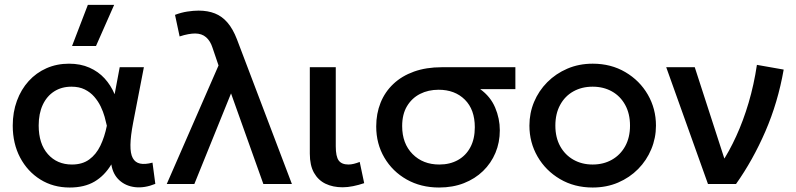

<svg xmlns="http://www.w3.org/2000/svg" viewBox="-20 -780 3374 814"><path d="M275.5 15Q205.5 15 151 -19Q96.5 -53 65.2 -112.2Q34 -171.5 34 -247.5Q34 -304.5 51.8 -352.8Q69.5 -401 101.5 -436.2Q133.5 -471.5 177.2 -490.8Q221 -510 272.5 -510Q321.5 -510 359.2 -493.2Q397 -476.5 423.5 -447.5Q450 -418.5 466 -380.5L487.5 -495H590L544.5 -260Q533.5 -203 533 -166Q532.5 -129 542.8 -110Q553 -91 574 -86.5Q595 -82 626.5 -90.5L638.5 -0.5Q593 18 553 13.5Q513 9 485.8 -16Q458.5 -41 452 -83Q423.5 -35.5 380.8 -10.2Q338 15 275.5 15ZM285 -82.5Q329 -82.5 358.2 -103.8Q387.5 -125 405.5 -162.2Q423.5 -199.5 433 -247Q429.5 -263.5 423.5 -285Q417.5 -306.5 406.8 -328.8Q396 -351 379.5 -370Q363 -389 339.2 -400.8Q315.5 -412.5 283 -412.5Q241 -412.5 209.8 -392.5Q178.5 -372.5 161.2 -335.5Q144 -298.5 144 -248Q144 -170.5 183 -126.5Q222 -82.5 285 -82.5ZM285.5 -585 352.5 -759.5H464L387 -585Z M687 0 906.5 -502.5 881 -577.5Q872 -606 853.8 -622Q835.5 -638 807 -638Q794.5 -638 777.8 -635Q761 -632 741.5 -625.5L722 -717Q748 -727 774.2 -731Q800.5 -735 822 -735Q861 -735 891.2 -723Q921.5 -711 944.5 -684.2Q967.5 -657.5 984.5 -613.5L1217.5 0H1096.5L959.5 -384L804 0Z M1432.5 14Q1391.5 14 1360.2 -1Q1329 -16 1311.2 -47.5Q1293.5 -79 1293.5 -128.5V-495H1403.5V-160Q1403.5 -116.5 1416 -99.5Q1428.5 -82.5 1457.5 -82.5Q1468 -82.5 1480.2 -85.5Q1492.5 -88.5 1505 -93.5L1524 -3.5Q1500.5 4.5 1477.2 9.2Q1454 14 1432.5 14Z M1841.5 15Q1764.5 15 1704.2 -19Q1644 -53 1609.5 -111.8Q1575 -170.5 1575 -244Q1575 -298.5 1593.5 -344.5Q1612 -390.5 1647.8 -424.2Q1683.5 -458 1735.2 -476.5Q1787 -495 1853 -495H2165V-402H2016Q2059.5 -370.5 2079.2 -324Q2099 -277.5 2099 -227.5Q2099 -176 2080.5 -132Q2062 -88 2028 -55Q1994 -22 1946.8 -3.5Q1899.5 15 1841.5 15ZM1842.5 -82.5Q1887.5 -82.5 1921.5 -101.5Q1955.5 -120.5 1974.2 -155.8Q1993 -191 1993 -240.5Q1993 -315.5 1950.8 -357.5Q1908.5 -399.5 1839.5 -399.5Q1795.5 -399.5 1760.8 -381.8Q1726 -364 1705.5 -329.8Q1685 -295.5 1685 -245.5Q1685 -171.5 1729 -127Q1773 -82.5 1842.5 -82.5Z M2492.5 15Q2415 15 2354.2 -20.8Q2293.5 -56.5 2259 -116.2Q2224.5 -176 2224.5 -247.5Q2224.5 -300.5 2244.2 -347.8Q2264 -395 2300.2 -431.5Q2336.5 -468 2385.5 -489Q2434.5 -510 2493 -510Q2570.5 -510 2631.2 -474.2Q2692 -438.5 2726.5 -378.8Q2761 -319 2761 -247.5Q2761 -195 2741.2 -147.5Q2721.5 -100 2685.5 -63.5Q2649.5 -27 2600.5 -6Q2551.5 15 2492.5 15ZM2492.5 -82.5Q2538.5 -82.5 2574.2 -102.8Q2610 -123 2630.5 -160Q2651 -197 2651 -247.5Q2651 -298 2630.5 -335.2Q2610 -372.5 2574.2 -392.5Q2538.5 -412.5 2492.5 -412.5Q2446.5 -412.5 2410.8 -392.5Q2375 -372.5 2354.8 -335.2Q2334.5 -298 2334.5 -247.5Q2334.5 -197 2355 -160Q2375.5 -123 2411.2 -102.8Q2447 -82.5 2492.5 -82.5Z M2981.5 0 2804.5 -495H2925.5L3065 -64.5L3038 -87.5Q3071.5 -137.5 3101.2 -202.5Q3131 -267.5 3153.8 -344.2Q3176.5 -421 3189 -505L3302.5 -485Q3278 -345.5 3225 -223.2Q3172 -101 3100.5 0Z"/></svg>

Font: Geologica Cursive
Style: Regular
Weight: 400
Designer: Sindre Bremnes, Frode Helland
Foundry: Monokrom Skriftforlag AS
Version: Version 1.010;gftools[0.9.28]